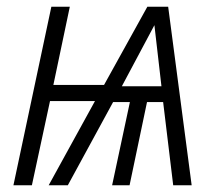

<svg xmlns="http://www.w3.org/2000/svg" viewBox="-20 -552 648 572"><path d="M20 0 133 -532H188L139 -299H290L419 -532H481L551 0H496L466 -248H418L366 0H314L367 -248H317L182 0H125L263 -251H129L75 0ZM343 -295H461L440 -477Z"/></svg>

Font: Noto Sans SemiCondensed Light
Style: Italic
Weight: 300
Width: 4
Italic angle: -12°
Designer: Monotype Design Team
Foundry: Monotype Imaging Inc.
Version: Version 2.013; ttfautohint (v1.8.4.7-5d5b)